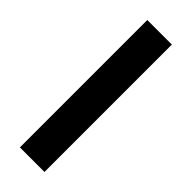

<svg xmlns="http://www.w3.org/2000/svg" viewBox="-235 -723 746 746"><g transform="rotate(45 137.5 -350.0)"><path d="M70 0V-700H205V0Z"/></g></svg>

Font: Fustat ExtraBold
Style: Regular
Weight: 800
Designer: Mohamed Gaber, Khaled Hosny, Laura Garcia Mut
Foundry: Kief Type Foundry, Alif Type Foundry, Hard Type Foundry
Version: Version 1.007